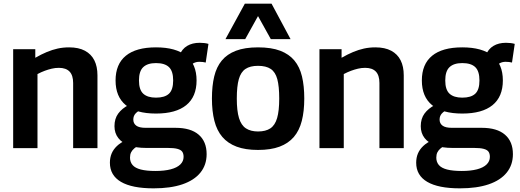

<svg xmlns="http://www.w3.org/2000/svg" viewBox="-20 -810 2843 1050"><path d="M52 0V-541H173V-494Q206 -513 236 -525.5Q266 -538 295.5 -544.5Q325 -551 358 -551Q410 -551 444.5 -532.5Q479 -514 496 -480Q513 -446 513 -398V0H380V-356Q380 -398 360.5 -418.5Q341 -439 302 -439Q282 -439 263 -434.5Q244 -430 225 -423Q206 -416 185 -405V0Z M820 220Q702 220 641.5 184.5Q581 149 581 80Q581 52 590.5 29.5Q600 7 619.5 -11.5Q639 -30 668 -43L743 -17Q727 -9 715 1Q703 11 697 23Q691 35 691 52Q691 76 705 92.5Q719 109 750 117Q781 125 830 125Q879 125 913.5 116Q948 107 966 89.5Q984 72 984 48Q984 30 976.5 19.5Q969 9 950 4Q931 -1 897 -1H779Q725 -1 686.5 -14.5Q648 -28 627 -55Q606 -82 606 -120Q606 -161 626.5 -189Q647 -217 684 -236L757 -213Q734 -203 721.5 -189.5Q709 -176 709 -156Q709 -135 725 -123Q741 -111 776 -111H940Q1023 -111 1066.5 -73.5Q1110 -36 1110 33Q1110 92 1076 134Q1042 176 977.5 198Q913 220 820 220ZM833 -189Q724 -189 668 -235Q612 -281 612 -370Q612 -459 668 -505Q724 -551 833 -551Q942 -551 998.5 -505Q1055 -459 1055 -370Q1055 -281 998.5 -235Q942 -189 833 -189ZM833 -276Q881 -276 904 -297.5Q927 -319 927 -370Q927 -421 904 -443Q881 -465 833 -465Q787 -465 763.5 -443Q740 -421 740 -370Q740 -319 763.5 -297.5Q787 -276 833 -276ZM1014 -437 961 -507Q975 -542 1003.5 -559Q1032 -576 1072 -576Q1086 -576 1098 -574.5Q1110 -573 1120 -570L1105 -468Q1098 -470 1088.5 -471Q1079 -472 1070 -472Q1052 -472 1037.5 -464Q1023 -456 1014 -437Z M1139 -271Q1139 -340 1151.5 -392Q1164 -444 1193 -479Q1222 -514 1270.5 -532.5Q1319 -551 1391 -551Q1464 -551 1512.5 -532.5Q1561 -514 1590 -479Q1619 -444 1631.5 -392Q1644 -340 1644 -271Q1644 -202 1630.5 -149Q1617 -96 1587 -61Q1557 -26 1509 -8Q1461 10 1391 10Q1322 10 1274 -8Q1226 -26 1196 -61Q1166 -96 1152.5 -149Q1139 -202 1139 -271ZM1275 -271Q1275 -204 1287 -164.5Q1299 -125 1325 -108Q1351 -91 1391 -91Q1433 -91 1458.5 -108Q1484 -125 1495.5 -164.5Q1507 -204 1507 -271Q1507 -338 1496.5 -377Q1486 -416 1460.5 -433Q1435 -450 1391 -450Q1348 -450 1322.5 -433Q1297 -416 1286 -377Q1275 -338 1275 -271ZM1213 -596 1319 -790H1465L1569 -596H1461L1391 -722L1321 -596Z M1727 0V-541H1848V-494Q1881 -513 1911 -525.5Q1941 -538 1970.5 -544.5Q2000 -551 2033 -551Q2085 -551 2119.5 -532.5Q2154 -514 2171 -480Q2188 -446 2188 -398V0H2055V-356Q2055 -398 2035.5 -418.5Q2016 -439 1977 -439Q1957 -439 1938 -434.5Q1919 -430 1900 -423Q1881 -416 1860 -405V0Z M2495 220Q2377 220 2316.5 184.5Q2256 149 2256 80Q2256 52 2265.5 29.5Q2275 7 2294.5 -11.5Q2314 -30 2343 -43L2418 -17Q2402 -9 2390 1Q2378 11 2372 23Q2366 35 2366 52Q2366 76 2380 92.5Q2394 109 2425 117Q2456 125 2505 125Q2554 125 2588.5 116Q2623 107 2641 89.5Q2659 72 2659 48Q2659 30 2651.5 19.5Q2644 9 2625 4Q2606 -1 2572 -1H2454Q2400 -1 2361.5 -14.5Q2323 -28 2302 -55Q2281 -82 2281 -120Q2281 -161 2301.5 -189Q2322 -217 2359 -236L2432 -213Q2409 -203 2396.5 -189.5Q2384 -176 2384 -156Q2384 -135 2400 -123Q2416 -111 2451 -111H2615Q2698 -111 2741.5 -73.5Q2785 -36 2785 33Q2785 92 2751 134Q2717 176 2652.5 198Q2588 220 2495 220ZM2508 -189Q2399 -189 2343 -235Q2287 -281 2287 -370Q2287 -459 2343 -505Q2399 -551 2508 -551Q2617 -551 2673.5 -505Q2730 -459 2730 -370Q2730 -281 2673.5 -235Q2617 -189 2508 -189ZM2508 -276Q2556 -276 2579 -297.5Q2602 -319 2602 -370Q2602 -421 2579 -443Q2556 -465 2508 -465Q2462 -465 2438.5 -443Q2415 -421 2415 -370Q2415 -319 2438.5 -297.5Q2462 -276 2508 -276ZM2689 -437 2636 -507Q2650 -542 2678.5 -559Q2707 -576 2747 -576Q2761 -576 2773 -574.5Q2785 -573 2795 -570L2780 -468Q2773 -470 2763.5 -471Q2754 -472 2745 -472Q2727 -472 2712.5 -464Q2698 -456 2689 -437Z"/></svg>

Font: Georama ExtraCondensed Thin SemiBold
Style: Regular
Weight: 600
Version: Version 1.001